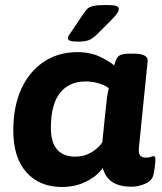

<svg xmlns="http://www.w3.org/2000/svg" viewBox="-20 -738 645 766"><path d="M227 8Q138 8 85.5 -50.5Q33 -109 33 -218Q33 -312 64.5 -382Q96 -452 154 -491Q212 -530 289 -530Q341 -530 380 -511Q419 -492 435 -477Q441 -495 446 -505Q451 -515 463 -519.5Q475 -524 500 -524H512Q572 -524 569 -494L534 -147Q532 -126 539.5 -117.5Q547 -109 563 -109Q574 -109 581.5 -112Q589 -115 592 -115Q600 -115 600 -103Q600 -99 599 -84.5Q598 -70 593 -44Q588 -17 559.5 -5Q531 7 505 7Q459 7 430 -10.5Q401 -28 390 -68Q367 -35 323.5 -13.5Q280 8 227 8ZM280 -113Q316 -113 344.5 -130Q373 -147 388 -170L402 -305Q405 -336 407.5 -353Q410 -370 414 -386Q401 -397 375.5 -405Q350 -413 321 -413Q256 -413 219.5 -367.5Q183 -322 183 -227Q183 -170 208 -141.5Q233 -113 280 -113ZM291 -572Q268 -572 259.5 -575.5Q251 -579 251 -585Q251 -592 255.5 -598.5Q260 -605 267 -615L312 -682Q321 -695 328 -702.5Q335 -710 351.5 -714Q368 -718 403 -718Q432 -718 443 -714.5Q454 -711 454 -703Q454 -693 444.5 -681Q435 -669 421 -655L368 -602Q352 -586 337 -579Q322 -572 291 -572Z"/></svg>

Font: Asap Semi Expanded Semi Expanded Regular
Style: Bold Italic
Weight: 700
Width: 6
Italic angle: -6°
Designer: Pablo Cosgaya
Foundry: Omnibus-Type
Version: Version 3.001; ttfautohint (v1.8.4.7-5d5b)